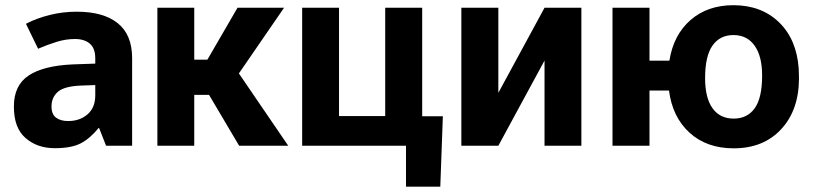

<svg xmlns="http://www.w3.org/2000/svg" viewBox="-20 -558 3111 735"><path d="M344.7 -192.9V-232.4L293 -230.5Q227.5 -228.5 202.1 -207Q177.2 -185.5 177.2 -150.4Q177.2 -120.1 194.8 -107.4Q212.9 -94.2 241.7 -94.7Q285.2 -94.7 314.9 -120.1Q344.7 -146 344.7 -192.9ZM273.9 -513.2Q376 -513.2 430.7 -469.2Q485.8 -425.3 485.8 -335V-2V0H483.9H387.2H386.2L385.7 -1L359.4 -67.9H357.4Q324.7 -27.8 289.1 -9.3Q271 0 246.3 4.6Q221.7 9.3 189.9 9.3Q122.1 9.3 77.6 -29.8Q32.7 -68.8 33.2 -150.9Q33.2 -231.4 89.8 -269Q146.5 -306.6 258.8 -311.5L344.7 -314.5V-334.5Q344.7 -373 324.2 -390.6Q304.2 -408.2 268.1 -408.7Q231.4 -408.7 197.3 -397.9Q162.6 -387.2 127.4 -372.1L126 -371.1L125 -373L80.1 -465.3L79.6 -467.3L81.1 -467.8Q120.6 -488.3 170.4 -500.7Q220.2 -513.2 273.9 -513.2Z M780.3 -194.8H723.6V0H582.5V-528.3H723.6V-329.6H773.9L889.2 -528.3H1067.4L894.5 -276.9L1083.5 0H895.5Z M1136.7 -528.3H1277.8V-113.8H1454.6V-528.3H1596.2V-112.8H1675.3L1665.5 156.7H1534.2V0H1136.7Z M2064.5 -528.3H2205.6V0H2064.5V-326.2L1887.7 0H1746.1V-528.3H1887.7V-202.6Z M2679.2 -258.8Q2679.2 -183.6 2707.5 -143.8Q2735.8 -104 2788.6 -104Q2840.8 -104 2869.1 -143.6Q2897.5 -183.1 2897.5 -269Q2897.5 -342.8 2868.7 -383.3Q2839.8 -423.8 2787.6 -423.8Q2735.8 -423.8 2707.5 -383.5Q2679.2 -343.3 2679.2 -258.8ZM2466.3 -325.7H2542.5Q2558.1 -424.3 2623.3 -481.2Q2688.5 -538.1 2787.6 -538.1Q2894.5 -538.1 2962.2 -472.7Q3029.8 -407.2 3037.6 -294.9L3038.6 -258.8Q3038.6 -137.2 2970.7 -63.7Q2902.8 9.8 2788.6 9.8Q2685.5 9.8 2619.9 -49.8Q2554.2 -109.4 2541 -211.4H2466.3V0H2324.7V-528.3H2466.3Z"/></svg>

Font: MAUL Bold
Style: Bold
Weight: 700
Designer: MAUL
Version: Version 1.0; 2020; ttfautohint (v1.8.3)